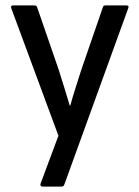

<svg xmlns="http://www.w3.org/2000/svg" viewBox="-20 -508 517 713"><path d="M138 185Q133 185 131 181.5Q129 178 131 173L197 -4L22 -477Q18 -488 29 -488H107Q116 -488 118 -481L198 -249Q208 -218 218.5 -183.5Q229 -149 239 -116H241Q250 -149 261 -183Q272 -217 282 -249L362 -481Q363 -488 373 -488H448Q461 -488 456 -477L219 177Q216 185 209 185Z"/></svg>

Font: Sofia Sans Semi Condensed Medium
Style: Regular
Weight: 500
Designer: Botio Nikoltchev, Ani Petrova
Foundry: lettersoup
Version: Version 4.100